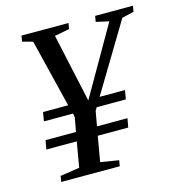

<svg xmlns="http://www.w3.org/2000/svg" viewBox="-100 -742 767 829"><g transform="rotate(-15 284.0 -327.5)"><path d="M419.9 -191.9 412.6 -151.9H276.4L256.8 -39.1L338.4 -25.9L334 0H72.3L76.7 -25.9L163.1 -39.1L182.6 -151.9H46.4L53.7 -191.9H189.9L201.2 -254.9L198.2 -272H67.9L74.7 -312H187L112.3 -616.2L65.9 -628.9L70.3 -654.8H280.3L275.9 -628.9L209.5 -616.2L276.4 -309.6L452.6 -616.2L395 -628.9L399.4 -654.8H568.4L564 -628.9L510.7 -616.2L327.6 -312H440.9L434.1 -272H303.7L295.4 -257.8L283.7 -191.9Z"/></g></svg>

Font: Liberation Serif
Style: Italic
Weight: 400
Italic angle: -16.333°
Designer: Steve Matteson
Foundry: Ascender Corporation
Version: Version 2.1.5